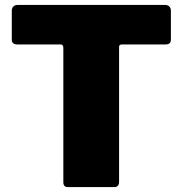

<svg xmlns="http://www.w3.org/2000/svg" viewBox="-20 -762 744 782"><path d="M28 -719Q28 -729 34.5 -735.5Q41 -742 53 -742H651Q663 -742 669.5 -735.5Q676 -729 676 -719V-600Q676 -581 654 -581H477Q465 -581 465 -571V-22Q465 -11 460 -5.5Q455 0 446 0H256Q238 0 238 -20V-567Q238 -581 227 -581H51Q28 -581 28 -600Z"/></svg>

Font: Libre Franklin Black
Style: Regular
Weight: 900
Designer: Pablo Impallari, Rodrigo Fuenzalida
Foundry: Impallari Type
Version: Version 1.002; ttfautohint (v1.5)